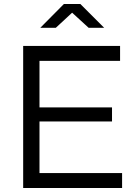

<svg xmlns="http://www.w3.org/2000/svg" viewBox="-20 -933 685 953"><path d="M536 -400V-330H176V-74H586V0H95V-705H576V-631H176V-400ZM497 -795H420L338 -870L257 -795H180L297 -913H379Z"/></svg>

Font: Metropolitano
Style: Regular
Weight: 400
Designer: Fonts by Alex Slobzheninov & Chris M. Simpson / Changes by Cristiano Sobral
Foundry: Fonts by Alex Slobzheninov & Chris M. Simpson / Changes by Cristiano Sobral
Version: Version 1.00;August 30, 2020;FontCreator 13.0.0.2681 64-bit